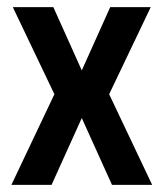

<svg xmlns="http://www.w3.org/2000/svg" viewBox="-20 -520 460 540"><path d="M12 0 133 -255 16 -500H130L210 -322L290 -500H404L287 -255L408 0H295L210 -188L125 0Z"/></svg>

Font: Cuprum SemiBold
Style: Regular
Weight: 600
Designer: Jovanny Lemonad
Foundry: Jovanny Lemonad
Version: Version 3.000